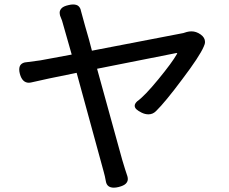

<svg xmlns="http://www.w3.org/2000/svg" viewBox="-20 -782 1040 872"><path d="M311.5 -761.7Q329.1 -761.7 337.4 -753.4Q345.7 -745.1 347.7 -732.4Q347.7 -730.5 366.2 -665Q386.7 -595.7 397.5 -551.8L812.5 -631.8L828.1 -636.7Q838.9 -639.6 849.6 -639.6Q871.1 -639.6 891.1 -625.5Q911.1 -611.3 911.1 -591.8Q911.1 -582 905.3 -570.3Q886.7 -526.4 807.6 -421.9Q730.5 -318.4 688.5 -277.3Q673.8 -262.7 654.3 -262.7Q638.7 -262.7 623 -270.5Q607.4 -278.3 599.6 -285.6Q591.8 -293 591.8 -301.8Q591.8 -311.5 603.5 -322.3Q636.7 -345.7 699.2 -421.9Q761.7 -498 783.2 -536.1Q783.2 -537.1 784.2 -538.6Q785.2 -540 785.2 -541Q785.2 -541 783.7 -541Q782.2 -541 780.3 -541L420.9 -469.7L535.2 -55.7Q548.8 -9.8 558.6 18.6Q560.5 25.4 560.5 31.2Q560.5 43 551.3 52.2Q542 61.5 518.6 67.4Q506.8 70.3 497.1 70.3Q465.8 70.3 460.9 42Q457 18.6 450.2 -4.9L328.1 -451.2Q181.6 -421.9 120.1 -407.2Q115.2 -406.2 111.3 -406.2Q81.1 -406.2 70.3 -446.3Q67.4 -457 67.4 -465.8Q67.4 -481.4 75.2 -489.3Q83 -497.1 95.7 -499Q96.7 -499 96.7 -499Q104.5 -500 163.1 -507.8L305.7 -534.2Q270.5 -659.2 261.7 -688.5L252.9 -710.9Q251 -718.8 251 -724.6Q251 -735.4 259.8 -744.6Q268.6 -753.9 291 -758.8Q302.7 -761.7 311.5 -761.7Z"/></svg>

Font: TaiwanPearl
Style: Regular
Weight: 400
Version: Version 2.102